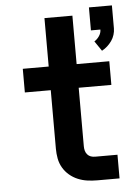

<svg xmlns="http://www.w3.org/2000/svg" viewBox="-54 -807 608 849"><g transform="rotate(-5 250.0 -382.5)"><path d="M414 -569 384 -613Q397 -621 406 -634.5Q415 -648 415 -663H373V-765H475V-663Q475 -649 470.5 -634.5Q466 -620 457.5 -608Q449 -596 438 -586Q427 -576 414 -569ZM343 0Q321 0 299.5 -3Q278 -6 257.5 -14.5Q237 -23 220 -37.5Q203 -52 192 -71Q181 -90 177 -111.5Q173 -133 173 -155V-415H58V-520H173V-735H297V-520H442V-415H297V-155Q297 -145 299.5 -135.5Q302 -126 308.5 -118.5Q315 -111 324 -108Q333 -105 343 -105H442V0Z"/></g></svg>

Font: Iosevka SS04 Extrabold
Style: Regular
Weight: 800
Monospace: yes
Designer: Belleve Invis
Foundry: Belleve Invis
Version: Version 19.0.0; ttfautohint (v1.8.4)